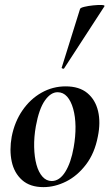

<svg xmlns="http://www.w3.org/2000/svg" viewBox="-20 -753 449 787"><path d="M158 14Q103 14 70.5 -15Q38 -44 28 -91Q18 -138 28 -193Q40 -254 72 -300.5Q104 -347 150 -373Q196 -399 249 -399Q305 -399 338 -371.5Q371 -344 382 -297.5Q393 -251 381 -193Q368 -125 332.5 -78.5Q297 -32 251 -9Q205 14 158 14ZM192 -11Q224 -11 247.5 -48.5Q271 -86 282 -149Q290 -194 289.5 -234.5Q289 -275 280 -307Q271 -339 255 -357Q239 -375 216 -375Q188 -375 164 -341Q140 -307 127 -236Q119 -191 120 -150Q121 -109 129.5 -78Q138 -47 154 -29Q170 -11 192 -11ZM243 -473Q242 -470 236.5 -472Q231 -474 233 -476L308 -716Q309 -721 325.5 -725Q342 -729 362 -731Q382 -733 396.5 -732.5Q411 -732 408 -727Z"/></svg>

Font: Cormorant Infant Light
Style: Bold Italic
Weight: 700
Italic angle: -10°
Version: Version 4.001